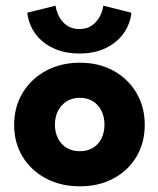

<svg xmlns="http://www.w3.org/2000/svg" viewBox="-20 -643 556 675"><path d="M260.7 12Q193.6 12 141.4 -15.8Q89.1 -43.5 59.4 -92.3Q29.7 -141.1 29.7 -204Q29.7 -266.9 59.4 -316.2Q89.1 -365.6 141.4 -394.1Q193.6 -422.5 260.7 -422.5Q327.9 -422.5 379.3 -394.1Q430.7 -365.6 459.8 -316.2Q488.9 -266.9 488.9 -204Q488.9 -141.1 459.8 -92.3Q430.7 -43.5 379.3 -15.8Q327.9 12 260.7 12ZM260.7 -111.4Q287.4 -111.4 306.7 -123.2Q326.1 -134.9 336.7 -156.1Q347.3 -177.4 347.3 -204.7Q347.3 -232.1 336.7 -253.4Q326.1 -274.8 306.7 -286.9Q287.4 -299.1 260.7 -299.1Q234.1 -299.1 214.5 -286.9Q194.9 -274.8 184 -253.4Q173.1 -232.1 173.1 -204.7Q173.1 -177.4 184 -156.1Q194.9 -134.9 214.5 -123.2Q234.1 -111.4 260.7 -111.4ZM441.9 -598.3Q437.4 -557.2 413.9 -524.8Q390.3 -492.4 350.9 -473.6Q311.6 -454.9 259.1 -454.9Q208.3 -454.9 168.8 -473Q129.2 -491.1 105 -523.5Q80.9 -555.9 76 -598.3L175.4 -623.1Q177.6 -605.6 187 -586.4Q196.4 -567.1 214.2 -554Q232.1 -540.9 259.1 -540.9Q286.1 -540.9 304 -554Q321.8 -567.1 331.5 -586.4Q341.2 -605.6 343 -623.1Z"/></svg>

Font: League Spartan Extralight
Style: Regular
Weight: 200
Foundry: The League of Moveable Type
Version: Version 2.300; ttfautohint (v1.8.3)